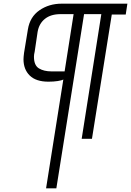

<svg xmlns="http://www.w3.org/2000/svg" viewBox="-20 -756 714 1046"><path d="M325 -323Q317 -318 294.5 -314.5Q272 -311 244 -311Q176 -311 142 -344.5Q108 -378 108 -433Q108 -444 111 -468L132 -596Q143 -664 195 -700Q247 -736 316 -736H674L665 -677H589L481 0H425L532 -679H438L287 270H231ZM332 -367 381 -679H310Q257 -679 225 -653.5Q193 -628 185 -583L169 -475Q165 -459 165 -447Q165 -400 192 -383.5Q219 -367 261 -367Z"/></svg>

Font: Exo
Style: Italic
Weight: 400
Italic angle: -9°
Designer: Natanael Gama
Foundry: Natanael Gama
Version: Version 1.500; ttfautohint (v1.6)